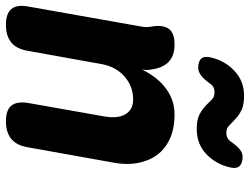

<svg xmlns="http://www.w3.org/2000/svg" viewBox="-127 -717 845 649"><g transform="rotate(90 295.5 -392.5)"><path d="M121 -560Q158 -560 178.5 -541.5Q199 -523 205 -487Q207 -478 207.5 -468.5Q208 -459 206 -450Q232 -503 271 -531.5Q310 -560 358 -560Q406 -560 440.5 -544Q475 -528 495 -500.5Q515 -473 522 -435.5Q529 -398 521 -355L469 -65Q463 -27 441 -8.5Q419 10 381 10Q343 10 328 -8.5Q313 -27 319 -65L365 -325Q368 -342 367 -359Q366 -376 359.5 -389.5Q353 -403 340.5 -411.5Q328 -420 307 -420Q284 -420 264 -412Q244 -404 228 -389.5Q212 -375 202 -356Q192 -337 188 -315L143 -65Q137 -27 115 -8.5Q93 10 55 10Q17 10 1.5 -8.5Q-14 -27 -7 -65L61 -449Q63 -459 62.5 -468Q62 -477 60 -487Q55 -524 69.5 -542Q84 -560 121 -560ZM255 -682Q239 -659 226 -649.5Q213 -640 200 -640Q178 -640 169 -650.5Q160 -661 165 -682Q176 -730 210.5 -762.5Q245 -795 295 -795Q327 -795 345 -785.5Q363 -776 374 -765L395 -745Q404 -735 420 -735Q430 -735 436.5 -738.5Q443 -742 448 -748Q464 -771 476 -780.5Q488 -790 501 -790Q523 -790 532.5 -779.5Q542 -769 537 -748Q526 -700 492 -667.5Q458 -635 407 -635Q375 -635 357.5 -644.5Q340 -654 328.5 -665Q317 -676 308 -685.5Q299 -695 283 -695Q273 -695 266 -691.5Q259 -688 255 -682Z"/></g></svg>

Font: Maple Mono NL ExtraBold
Style: Italic
Weight: 800
Italic angle: -10°
Monospace: yes
Designer: subframe7536
Version: Version 7.000